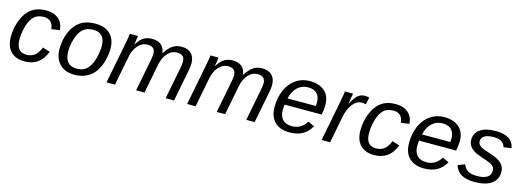

<svg xmlns="http://www.w3.org/2000/svg" viewBox="-7 -1222 5182 1916"><g transform="rotate(15 2583.5 -264.0)"><path d="M229 -59.6Q279.3 -59.6 314.5 -87.6Q349.6 -115.7 370.1 -171.9L446.3 -147.9Q386.7 9.8 227.1 9.8Q133.3 9.8 83 -43.5Q32.7 -96.7 32.7 -192.9Q32.7 -291 68.4 -374.5Q103.5 -458.5 161.9 -498.3Q220.2 -538.1 305.2 -538.1Q387.7 -538.1 435.8 -496.6Q483.9 -455.1 488.8 -382.8L402.3 -370.6Q399.4 -418 373 -443.6Q346.7 -469.2 302.2 -469.2Q230.5 -469.2 191.2 -424.6Q151.9 -379.9 132.3 -286.6Q127.4 -262.7 125 -238Q122.6 -213.4 122.6 -189.9Q122.6 -59.6 229 -59.6Z M1024.4 -333.5Q1024.4 -270 1004.9 -201.7Q985.4 -133.3 949.2 -85.4Q912.6 -38.1 859.9 -14.2Q807.1 9.8 739.7 9.8Q644 9.8 588.4 -47.9Q532.7 -105.5 532.7 -204.6Q535.2 -305.7 568.8 -381.3Q603 -458.5 663.6 -498Q724.1 -537.6 813.5 -537.6Q916 -537.6 970.2 -484.1Q1024.4 -430.7 1024.4 -333.5ZM933.6 -333.5Q933.6 -473.1 812.5 -473.1Q746.6 -473.1 707 -439.5Q680.7 -417 661.9 -377.7Q643.1 -338.4 633.1 -292.2Q623 -246.1 623 -203.1Q623 -130.9 654.3 -93Q685.5 -55.2 745.1 -55.2Q795.4 -55.2 825.9 -72.3Q856.4 -89.4 879.4 -125Q902.3 -161.1 916.7 -216.6Q931.2 -272 933.6 -333.5Z M1378.4 0 1439 -309.6Q1451.2 -369.1 1451.2 -394.5Q1451.2 -431.2 1432.6 -450.4Q1414.1 -469.7 1372.1 -469.7Q1315.4 -469.7 1273.2 -421.4Q1231 -373 1217.8 -294.9L1160.2 0H1072.8L1153.8 -415.5Q1163.6 -461.9 1172.9 -528.3H1255.9Q1255.9 -524.9 1253.4 -508.1Q1251 -491.2 1247.8 -471.4Q1244.6 -451.7 1242.2 -438H1243.7Q1279.3 -493.7 1315.2 -515.6Q1351.1 -537.6 1400.9 -537.6Q1522 -537.6 1536.1 -424.3Q1576.7 -487.8 1616 -512.7Q1655.3 -537.6 1706.1 -537.6Q1772 -537.6 1807.4 -502Q1842.8 -466.3 1842.8 -398.9Q1842.8 -368.2 1832.5 -318.8L1770.5 0H1683.6L1744.1 -309.6Q1756.3 -369.1 1756.3 -394.5Q1756.3 -431.2 1737.8 -450.4Q1719.2 -469.7 1677.2 -469.7Q1620.6 -469.7 1578.6 -422.1Q1536.6 -374.5 1522.9 -296.4L1465.3 0Z M2211.4 0 2272 -309.6Q2284.2 -369.1 2284.2 -394.5Q2284.2 -431.2 2265.6 -450.4Q2247.1 -469.7 2205.1 -469.7Q2148.4 -469.7 2106.2 -421.4Q2064 -373 2050.8 -294.9L1993.2 0H1905.8L1986.8 -415.5Q1996.6 -461.9 2005.9 -528.3H2088.9Q2088.9 -524.9 2086.4 -508.1Q2084 -491.2 2080.8 -471.4Q2077.6 -451.7 2075.2 -438H2076.7Q2112.3 -493.7 2148.2 -515.6Q2184.1 -537.6 2233.9 -537.6Q2355 -537.6 2369.1 -424.3Q2409.7 -487.8 2449 -512.7Q2488.3 -537.6 2539.1 -537.6Q2605 -537.6 2640.4 -502Q2675.8 -466.3 2675.8 -398.9Q2675.8 -368.2 2665.5 -318.8L2603.5 0H2516.6L2577.1 -309.6Q2589.4 -369.1 2589.4 -394.5Q2589.4 -431.2 2570.8 -450.4Q2552.2 -469.7 2510.3 -469.7Q2453.6 -469.7 2411.6 -422.1Q2369.6 -374.5 2356 -296.4L2298.3 0Z M2847.2 -245.6Q2844.2 -229 2842.8 -190.4Q2842.8 -125.5 2875.2 -90.8Q2907.7 -56.2 2973.1 -56.2Q3020.5 -56.2 3059.1 -79.6Q3097.7 -103 3119.1 -143.6L3186.5 -112.8Q3150.9 -48.8 3095.9 -19.5Q3041 9.8 2962.9 9.8Q2864.7 9.8 2810.3 -44.7Q2755.9 -99.1 2755.9 -197.8Q2755.9 -294.9 2790.5 -374Q2825.2 -451.7 2888.2 -494.9Q2951.2 -538.1 3029.8 -538.1Q3129.9 -538.1 3185.5 -487.8Q3241.2 -437.5 3241.2 -345.7Q3241.2 -294.9 3229.5 -245.6ZM2858.9 -313H3151.9L3153.8 -348.1Q3153.8 -408.7 3122.3 -440.9Q3090.8 -473.1 3031.7 -473.1Q2966.3 -473.1 2921.6 -431.4Q2877 -389.6 2858.9 -313Z M3628.9 -458Q3608.4 -464.4 3585 -464.4Q3550.8 -464.4 3520.5 -439.7Q3490.2 -415 3468.3 -372.6Q3446.3 -330.1 3436.5 -275.4L3382.8 0H3294.9L3374 -405.3Q3377 -422.4 3380.1 -439.2Q3383.3 -456.1 3386.2 -472.7Q3388.7 -486.8 3390.9 -500.7Q3393.1 -514.6 3395 -528.3H3478L3464.8 -445.8L3460.9 -420.4H3462.9Q3495.1 -485.4 3526.4 -511.7Q3557.6 -538.1 3598.6 -538.1Q3620.1 -538.1 3645 -531.2Z M3840.3 -59.6Q3890.6 -59.6 3925.8 -87.6Q3960.9 -115.7 3981.4 -171.9L4057.6 -147.9Q3998 9.8 3838.4 9.8Q3744.6 9.8 3694.3 -43.5Q3644 -96.7 3644 -192.9Q3644 -291 3679.7 -374.5Q3714.8 -458.5 3773.2 -498.3Q3831.5 -538.1 3916.5 -538.1Q3999 -538.1 4047.1 -496.6Q4095.2 -455.1 4100.1 -382.8L4013.7 -370.6Q4010.7 -418 3984.4 -443.6Q3958 -469.2 3913.6 -469.2Q3841.8 -469.2 3802.5 -424.6Q3763.2 -379.9 3743.7 -286.6Q3738.8 -262.7 3736.3 -238Q3733.9 -213.4 3733.9 -189.9Q3733.9 -59.6 3840.3 -59.6Z M4236.3 -245.6Q4233.4 -229 4231.9 -190.4Q4231.9 -125.5 4264.4 -90.8Q4296.9 -56.2 4362.3 -56.2Q4409.7 -56.2 4448.2 -79.6Q4486.8 -103 4508.3 -143.6L4575.7 -112.8Q4540 -48.8 4485.1 -19.5Q4430.2 9.8 4352.1 9.8Q4253.9 9.8 4199.5 -44.7Q4145 -99.1 4145 -197.8Q4145 -294.9 4179.7 -374Q4214.4 -451.7 4277.3 -494.9Q4340.3 -538.1 4418.9 -538.1Q4519 -538.1 4574.7 -487.8Q4630.4 -437.5 4630.4 -345.7Q4630.4 -294.9 4618.7 -245.6ZM4248 -313H4541L4543 -348.1Q4543 -408.7 4511.5 -440.9Q4480 -473.1 4420.9 -473.1Q4355.5 -473.1 4310.8 -431.4Q4266.1 -389.6 4248 -313Z M5110.4 -154.8Q5110.4 -75.7 5049.8 -33Q4989.3 9.8 4875 9.8Q4790 9.8 4740 -18.8Q4689.9 -47.4 4669.9 -108.9L4741.7 -136.2Q4757.8 -93.3 4791.7 -73.7Q4825.7 -54.2 4882.8 -54.2Q5024.9 -54.2 5024.9 -147Q5024.9 -177.2 5000 -197.8Q4974.6 -217.8 4894.5 -242.7Q4831.5 -263.7 4800.8 -282.7Q4769.5 -302.2 4752.9 -328.4Q4736.3 -354.5 4736.3 -389.2Q4736.3 -460 4793 -498.3Q4849.6 -536.6 4952.6 -536.6Q5039.1 -536.6 5087.6 -505.6Q5136.2 -474.6 5147 -412.1L5067.4 -399.9Q5056.6 -438.5 5026.9 -455.6Q4997.1 -472.7 4946.8 -472.7Q4886.2 -472.7 4853.8 -453.4Q4821.3 -434.1 4821.3 -398.9Q4821.3 -378.4 4831.5 -364.5Q4841.8 -350.6 4861.3 -339.4Q4880.9 -328.1 4950.2 -306.2Q5012.7 -286.6 5043.9 -266.6Q5075.7 -246.6 5093 -219.2Q5110.4 -191.9 5110.4 -154.8Z"/></g></svg>

Font: Arimo
Style: Italic
Weight: 400
Italic angle: -12°
Designer: Steve Matteson
Foundry: Monotype Imaging Inc.
Version: Version 1.33